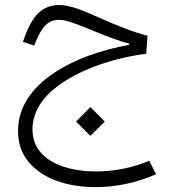

<svg xmlns="http://www.w3.org/2000/svg" viewBox="-20 -434 697 779"><path d="M346.7 117.2 405.3 59.1 346.7 0.5 288.6 59.1ZM220.2 -413.6C186.5 -413.6 158.7 -402.8 136.2 -381.3C113.3 -359.4 93.3 -323.2 76.2 -272.9L72.8 -264.2L118.7 -249L122.1 -257.3C148.9 -327.1 176.3 -353.5 219.7 -353.5C231.4 -353.5 247.1 -350.6 266.1 -344.7C285.2 -338.4 312.5 -328.1 348.1 -313.5C413.1 -286.1 460 -268.6 504.4 -256.8V-252C450.7 -242.7 397 -228.5 343.8 -209.5C290.5 -190.4 241.7 -166 198.2 -137.2C110.4 -78.6 53.2 -0.5 53.2 97.2C53.2 147.5 67.4 189.5 96.2 223.1C124.5 256.8 162.6 282.7 210.4 299.8C257.8 316.9 310.5 325.2 368.2 325.2C449.7 325.2 534.7 307.6 613.3 272.9L585.4 218.3C520.5 246.1 443.8 261.7 369.1 261.7C322.8 261.7 279.8 255.4 240.7 243.2C162.6 218.3 111.8 168 111.8 91.8C111.8 20 152.3 -39.6 216.8 -86.9C312 -157.2 453.6 -201.2 573.2 -215.8L578.6 -289.1C549.3 -296.4 519.5 -306.2 489.3 -317.9C459 -329.1 421.4 -344.7 377 -364.7C334.5 -383.8 301.8 -397 278.8 -403.8C255.9 -410.2 236.3 -413.6 220.2 -413.6Z"/></svg>

Font: Estedad Light
Style: Regular
Weight: 300
Designer: Amin Abedi
Version: Version 7.3